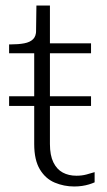

<svg xmlns="http://www.w3.org/2000/svg" viewBox="-20 -666 387 696"><path d="M13 -282V-317H310V-282ZM13 -473V-505H18Q47 -505 68 -509Q89 -513 100 -524Q111 -535 111 -556L145 -509H310V-473ZM161 -144Q161 -103 173.5 -77.5Q186 -52 207.5 -40.5Q229 -29 257 -29Q277 -29 293.5 -33.5Q310 -38 323 -42V-5Q314 -1 302.5 2.5Q291 6 277.5 8Q264 10 249 10Q212 10 178.5 -4Q145 -18 124.5 -52Q104 -86 104 -144V-495L110 -502L112 -646H161Z"/></svg>

Font: Roboto Serif 36pt ExtraLight
Style: Regular
Weight: 250
Designer: Greg Gazdowicz
Foundry: Commercial Type
Version: Version 1.008